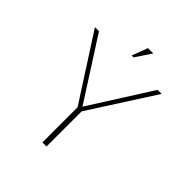

<svg xmlns="http://www.w3.org/2000/svg" viewBox="-214 -941 1084 1084"><g transform="rotate(45 327.5 -399.0)"><path d="M549.3 -669.9 316.4 -302.7 81.1 -669.9H48.8L299.3 -280.8V0H332V-280.8L581.5 -669.9ZM308.6 -703.6H323.7L386.7 -797.9H344.2Z"/></g></svg>

Font: SaysetthaMai Thin
Style: Regular
Weight: 100
Designer: John M. Durdin
Foundry: Lao Script for Windows
Version: Version 1.101